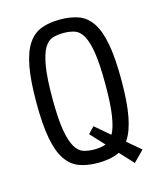

<svg xmlns="http://www.w3.org/2000/svg" viewBox="-113 -778 761 915"><g transform="rotate(-15 267.5 -320.5)"><path d="M263 -133.4 438.2 55.6 490 3.2 292.8 -164.6ZM59.2 -343.2Q59.2 -235.2 72.2 -166.4Q85.2 -97.6 111.5 -58.5Q137.8 -19.4 177.5 -4.7Q217.2 10 269.6 10Q322.8 10 362.2 -4.7Q401.6 -19.4 427.4 -58.9Q453.2 -98.4 465.9 -167.2Q478.6 -236 478.6 -343.2Q478.6 -451.2 465.9 -520Q453.2 -588.8 427.4 -628.2Q401.6 -667.6 362.2 -682.4Q322.8 -697.2 269.6 -697.2Q217.2 -697.2 177.5 -682.4Q137.8 -667.6 111.5 -628.6Q85.2 -589.6 72.2 -520.8Q59.2 -452 59.2 -343.2ZM138.2 -343Q138.2 -443.4 147.8 -500.9Q157.4 -558.4 174.7 -587.4Q192 -616.4 216.1 -623.6Q240.2 -630.8 269 -630.8Q298.6 -630.8 323 -623.2Q347.4 -615.6 364.3 -586.5Q381.2 -557.4 390.4 -500Q399.6 -442.6 399.6 -342.8Q399.6 -244.2 390.4 -187Q381.2 -129.8 364.4 -101Q347.6 -72.2 323.2 -64.3Q298.8 -56.4 269 -56.4Q240 -56.4 215.9 -63.9Q191.8 -71.4 174.6 -100.7Q157.4 -130 147.8 -187.2Q138.2 -244.4 138.2 -343Z"/></g></svg>

Font: Secuela Light
Style: Regular
Weight: 300
Designer: Fernando Haro
Foundry: deFharo
Version: Version 1.708